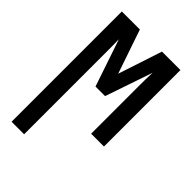

<svg xmlns="http://www.w3.org/2000/svg" viewBox="-232 -633 964 964"><g transform="rotate(45 250.0 -151.5)"><path d="M42 240H131V-331C131 -364 131 -402 130 -434L215 -183H283L369 -435C367 -406 367 -370 367 -339V0H458V-543H327L250 -309L170 -543H42Z"/></g></svg>

Font: Noto Sans Mono ExtraCondensed SemiBold
Style: Regular
Weight: 600
Width: 2
Designer: Monotype Design Team
Foundry: Monotype Imaging Inc.
Version: Version 2.014